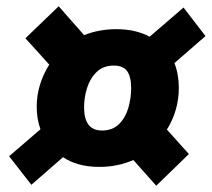

<svg xmlns="http://www.w3.org/2000/svg" viewBox="-20 -604 676 612"><path d="M582 -113 478 -12 405 -94Q355 -72 297 -72Q261 -72 232 -80Q203 -88 181 -103L80 -15L9 -106L109 -192Q97 -225 97 -264Q97 -300 107.5 -334Q118 -368 137 -398L61 -482L167 -584L248 -492Q296 -511 350 -511Q384 -511 410.5 -504.5Q437 -498 457 -487L565 -580L635 -489L536 -403Q550 -367 550 -324Q550 -252 512 -191ZM305 -188Q339 -188 359.5 -208.5Q380 -229 389 -260Q398 -291 398 -322Q398 -360 385 -377.5Q372 -395 343 -395Q309 -395 288 -374.5Q267 -354 257.5 -323.5Q248 -293 248 -262Q248 -188 305 -188Z"/></svg>

Font: Bitter Black
Style: Italic
Weight: 900
Italic angle: -9°
Designer: Sol Matas, and Bitter project Authors
Foundry: Sol Matas
Version: Version 2.001